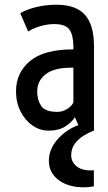

<svg xmlns="http://www.w3.org/2000/svg" viewBox="-20 -548 462 819"><path d="M380.4 247.1Q330.1 255.9 286.1 245.4Q242.2 234.9 215.3 207Q188.5 179.2 188.5 137.2Q188.5 89.4 224.4 47.6Q260.3 5.9 314 -14.2L299.8 -47.9Q284.7 -25.4 257.6 -8.1Q230.5 9.3 187.5 9.3Q150.4 9.3 118.7 -12.7Q86.9 -34.7 67.6 -72.8Q48.3 -110.8 48.3 -158.7Q48.3 -237.3 107.7 -287.4Q167 -337.4 293 -337.4V-347.7Q293 -397.9 276.4 -421.6Q259.8 -445.3 210.4 -445.3Q181.6 -445.3 150.4 -435.8Q119.1 -426.3 100.1 -413.6L66.4 -491.7Q93.3 -507.8 134.5 -517.8Q175.8 -527.8 221.2 -527.8Q304.2 -527.8 342.5 -484.6Q380.9 -441.4 380.9 -351.1V9.3Q360.8 16.1 338.1 29.8Q315.4 43.5 299.6 64.5Q283.7 85.4 283.7 114.3Q283.7 144 309.1 163.1Q334.5 182.1 380.4 178.2ZM138.7 -157.2Q138.7 -121.1 155.8 -95.9Q172.9 -70.8 224.1 -70.8Q247.1 -70.8 266.6 -83.3Q286.1 -95.7 293 -110.8V-259.3H283.7Q210.9 -259.3 174.8 -231.4Q138.7 -203.6 138.7 -157.2Z"/></svg>

Font: Voltaire
Style: Regular
Weight: 400
Designer: Yvonne Schüttler, Eben Sorkin, Emma Marichal
Foundry: Sorkin Type Co.
Version: Version 1.010; ttfautohint (v1.8.4.7-5d5b)